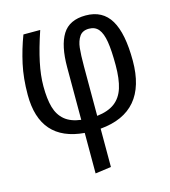

<svg xmlns="http://www.w3.org/2000/svg" viewBox="-114 -642 842 951"><g transform="rotate(-15 307.5 -166.5)"><path d="M581 -274.4Q581 -11.3 340 9.7V206.2L258.5 217.4V9.7Q34.4 -9.2 34.4 -245.1Q34.4 -330.3 50 -401.3Q65.6 -472.3 91.3 -540H177.4Q148.2 -453.3 134.4 -387.7Q120.5 -322.1 120.5 -266.2Q120.5 -201 132.8 -157.9Q145.1 -114.9 175.4 -89.5Q205.6 -64.1 258.5 -57.4V-326.7Q258.5 -437.4 293.8 -494.4Q329.2 -551.3 412.8 -551.3Q499.5 -551.3 540.3 -482.8Q581 -414.4 581 -274.4ZM340 -309.2V-55.9Q397.4 -62.6 431 -87.9Q464.6 -113.3 479 -159Q493.3 -204.6 493.3 -274.9Q493.3 -350.8 485.9 -395.6Q478.5 -440.5 460.8 -462.1Q443.1 -483.6 411.8 -483.6Q378.5 -483.6 363.1 -461Q347.7 -438.5 343.8 -403.8Q340 -369.2 340 -309.2Z"/></g></svg>

Font: Fira Code Fixed
Style: Regular
Weight: 400
Monospace: yes
Designer: Carrois Corporate, Edenspiekermann AG, Nikita Prokopov
Foundry: Carrois Corporate, Edenspiekermann AG, Nikita Prokopov
Version: Version 5.002